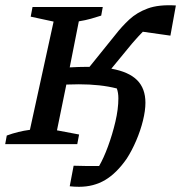

<svg xmlns="http://www.w3.org/2000/svg" viewBox="-25 -554 696 738"><path d="M-5 0 1 -33Q44 -49 90 -55L181 -471L93 -490L100 -527H370L364 -494Q346 -488 324.5 -482Q303 -476 278 -472L243 -295Q279 -297 306 -297Q313 -297 319 -297L419 -421Q443 -452 472 -479Q501 -506 543 -521.5Q585 -537 651 -533L630 -417L524 -432Q507 -415 482 -386L403 -290Q470 -278 502 -246Q534 -214 534 -159Q534 -129 524.5 -90.5Q515 -52 498.5 -13.5Q482 25 462 56Q423 112 379 138Q335 164 279 164Q260 164 243 162L258 83Q281 84 305 84Q329 84 356 84Q373 55 390 9Q407 -37 418.5 -86Q430 -135 430 -176Q430 -198 424 -214Q361 -230 278 -230Q256 -230 230 -229L194 -53L279 -37L272 0Z"/></svg>

Font: Piazzolla SC Medium
Style: Italic
Weight: 500
Italic angle: -11.3°
Designer: Juan Pablo del Peral
Foundry: Huerta Tipografica
Version: Version 1.330